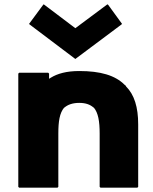

<svg xmlns="http://www.w3.org/2000/svg" viewBox="-20 -865 712 892"><path d="M251 3V-245C251 -301 257 -340 278 -365H279C295 -379 318 -387 348 -387C377 -387 398 -380 415 -365H416C436 -341 443 -302 443 -245V3L447 7H618L622 3V-287C622 -367 604 -425 566 -463L565 -465V-466L559 -471C515 -515 447 -535 348 -535C289 -535 247 -523 216 -504L208 -499V-523L204 -527H69L65 -523V3L69 7H247ZM180 -842 115 -754 118 -751 330 -591 544 -751 547 -754 483 -842 479 -845 330 -734 183 -845Z"/></svg>

Font: Hussar Woodtype
Style: Bd
Weight: 900
Foundry: Cannot Into Space Fonts
Version: Version 1.07